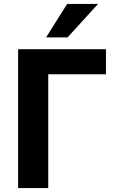

<svg xmlns="http://www.w3.org/2000/svg" viewBox="-20 -955 579 975"><path d="M72 0V-705H518V-578H225V0ZM214 -765 321 -935H478L323 -765Z"/></svg>

Font: Nunito Sans 10pt SemiCondensed ExtraBold
Style: Regular
Weight: 800
Width: 4
Designer: Vernon Adams
Foundry: Vernon Adams
Version: Version 3.101;gftools[0.9.27]